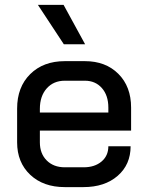

<svg xmlns="http://www.w3.org/2000/svg" viewBox="-20 -757 601 785"><path d="M50 -175V-313Q50 -401 103.5 -454Q157 -507 245 -507H327Q412 -507 464 -455Q516 -403 516 -317V-223H143V-175Q143 -129 171 -101Q199 -73 245 -73H322Q367 -73 395 -96.5Q423 -120 423 -159H514Q514 -84 461 -38Q408 8 321 8H245Q157 8 103.5 -42.5Q50 -93 50 -175ZM423 -297V-317Q423 -367 396.5 -397Q370 -427 327 -427H245Q199 -427 171 -395.5Q143 -364 143 -312V-297ZM135 -737H240L328 -576H241Z"/></svg>

Font: Bai Jamjuree Medium
Style: Regular
Weight: 500
Version: Version 1.000; ttfautohint (v1.6)